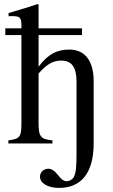

<svg xmlns="http://www.w3.org/2000/svg" viewBox="-20 -703 552 941"><path d="M439 -306C439 -405 396 -460 320 -460C257 -460 215 -437 169 -376V-531H382V-564H169V-680L164 -683C129 -671 106 -664 49 -647L22 -639V-623C25 -624 30 -624 34 -624C77 -624 85 -620 85 -577V-564H6V-531H85V-102C85 -32 79 -23 21 -15V0H237V-15C179 -21 169 -33 169 -102V-343C211 -390 240 -406 281 -406C330 -406 355 -375 355 -304V45C355 121 352 146 341 166C335 176 321 185 307 185C292 185 282 177 265 156C247 133 233 124 217 124C194 124 176 141 176 163C176 195 215 218 269 218C380 218 439 142 439 0Z"/></svg>

Font: STIXGeneral
Style: Regular
Weight: 400
Designer: MicroPress Inc., with final additions and corrections provided by Coen Hoffman, Elsevier (retired)
Version: Version 1.1.0